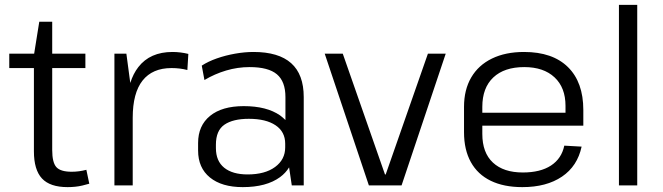

<svg xmlns="http://www.w3.org/2000/svg" viewBox="-20 -760 2719 787"><path d="M257 7Q185 7 152 -28.5Q119 -64 119 -140V-481H18V-540H120L141 -671H194V-540H330V-481H194V-145Q194 -94 211 -75Q228 -56 274 -56Q289 -56 304 -58Q319 -60 334 -64L346 -7Q332 -3 317.5 0.5Q303 4 287.5 5.5Q272 7 257 7Z M449 -540H498L514 -420Q526 -458 547 -485Q595 -547 687 -547Q703 -547 719.5 -545Q736 -543 752 -539L748 -473Q718 -481 683 -481Q605 -481 564.5 -430Q524 -379 524 -277V0H449Z M975 7Q889 7 840.5 -32.5Q792 -72 792 -143V-174Q792 -245 841 -285Q890 -325 979 -325Q1073 -325 1128 -287Q1140 -278 1150 -268V-362Q1150 -426 1115 -455.5Q1080 -485 1003 -485Q954 -485 907 -471Q860 -457 818 -432L807 -491Q833 -508 868.5 -520.5Q904 -533 943.5 -540Q983 -547 1019 -547Q1122 -547 1173.5 -501Q1225 -455 1225 -362V0H1176L1165 -74Q1151 -51 1128 -34Q1072 7 975 7ZM995 -45Q1066 -45 1107.5 -75.5Q1149 -106 1149 -156V-171Q1149 -220 1109.5 -246.5Q1070 -273 1000 -273Q935 -273 900 -249Q865 -225 865 -167V-153Q865 -100 899 -72.5Q933 -45 995 -45Z M1311 -540H1385L1558 -45H1561L1734 -540H1807L1626 0H1492Z M2121 7Q2045 7 1991.5 -19Q1938 -45 1910 -95.5Q1882 -146 1882 -218V-322Q1882 -392 1911.5 -442.5Q1941 -493 1996.5 -520Q2052 -547 2128 -547Q2245 -547 2308 -485Q2371 -423 2371 -309V-245H1957V-211Q1957 -134 2000.5 -93.5Q2044 -53 2123 -53Q2195 -53 2238.5 -81.5Q2282 -110 2293 -163L2364 -159Q2347 -79 2283.5 -36Q2220 7 2121 7ZM1957 -298H2298V-326Q2298 -401 2253 -443Q2208 -485 2129 -485Q2047 -485 2002 -442.5Q1957 -400 1957 -322Z M2592 -740V0H2517V-740Z"/></svg>

Font: Pathway Extreme 8pt Thin 12pt Light
Style: Regular
Weight: 300
Version: Version 1.001;gftools[0.9.26]